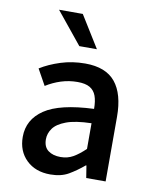

<svg xmlns="http://www.w3.org/2000/svg" viewBox="-83 -781 686 856"><g transform="rotate(10 260.5 -353.0)"><path d="M203.1 12.2Q135.7 12.2 94.7 -27.6Q53.7 -67.4 53.7 -131.8Q53.7 -210.4 122.6 -256.8Q191.4 -303.2 345.2 -309.6Q345.2 -345.2 336.7 -368.4Q328.1 -391.6 308.1 -403.3Q288.1 -415 252.4 -415Q213.9 -415 178 -403.6Q142.1 -392.1 110.4 -372.1L70.3 -444.3Q109.4 -468.8 161.4 -485.4Q213.4 -502 272 -502Q365.2 -502 408.7 -448.7Q452.1 -395.5 452.1 -292.5V0H364.3L355.5 -55.2H353Q319.3 -26.9 285.6 -7.3Q252 12.2 203.1 12.2ZM234.9 -72.3Q266.6 -72.3 292 -86.9Q317.4 -101.6 345.2 -128.4V-244.6Q272 -242.7 231.2 -227.3Q190.4 -211.9 173.8 -188.7Q157.2 -165.5 157.2 -139.2Q157.2 -104.5 178.7 -88.4Q200.2 -72.3 234.9 -72.3ZM231.9 -573.7 114.7 -717.8H222.2L311.5 -573.7Z"/></g></svg>

Font: Varta Light
Style: Bold
Weight: 700
Version: Version 1.004